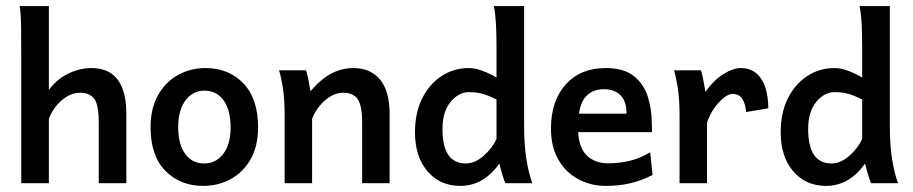

<svg xmlns="http://www.w3.org/2000/svg" viewBox="-20 -606 3019 635"><path d="M50.3 0Q50.3 0 50.3 -25.1Q50.3 -50.3 50.3 -91.1Q50.3 -131.8 50.3 -179.9Q50.3 -228 50.3 -274.9Q50.3 -321.8 50.3 -358.9Q50.3 -396 50.3 -413.6Q50.3 -472.7 49.8 -517.3Q49.3 -562 44.9 -585.9H141.6Q141.6 -585.9 141.6 -566.9Q141.6 -547.9 141.6 -517.8Q141.6 -487.8 141.6 -453.4Q141.6 -418.9 141.6 -387.5Q141.6 -356 141.6 -334.2Q141.6 -312.5 141.6 -308.6Q168.5 -344.7 206.3 -362.8Q244.1 -380.9 282.7 -380.9Q397.9 -380.9 397.9 -228.5Q397.9 -210.4 397.9 -181.9Q397.9 -153.3 397.9 -122.1Q397.9 -90.8 397.9 -63Q397.9 -35.2 397.9 -17.6Q397.9 0 397.9 0H306.6Q306.6 0 306.6 -23.7Q306.6 -47.4 306.6 -81.8Q306.6 -116.2 306.6 -149.2Q306.6 -182.1 306.6 -201.2Q306.6 -259.8 291.5 -279.5Q276.4 -299.3 244.6 -299.3Q221.7 -299.3 200.7 -286.4Q179.7 -273.4 164.1 -253.4Q148.4 -233.4 141.6 -212.4V0Z M652.3 8.8Q575.7 8.8 526.9 -41Q478 -90.8 478 -185.1Q478 -248 502.9 -291.7Q527.8 -335.4 569.1 -358.2Q610.4 -380.9 659.7 -380.9Q736.3 -380.9 784.9 -330.3Q833.5 -279.8 833.5 -185.1Q833.5 -122.1 808.6 -78.9Q783.7 -35.6 742.4 -13.4Q701.2 8.8 652.3 8.8ZM655.8 -65.4Q694.3 -65.4 718.5 -97.2Q742.7 -128.9 742.7 -185.1Q742.7 -241.7 719.7 -273.9Q696.8 -306.2 655.8 -306.2Q617.7 -306.2 593.5 -273.9Q569.3 -241.7 569.3 -185.1Q569.3 -128.9 592.3 -97.2Q615.2 -65.4 655.8 -65.4Z M921.4 0Q921.4 0 921.4 -24.4Q921.4 -48.8 921.4 -85.7Q921.4 -122.6 921.4 -160.4Q921.4 -198.2 921.4 -225.1Q921.4 -278.8 915.3 -316.7Q909.2 -354.5 902.8 -373.5H992.2Q996.1 -362.3 1000.5 -339.6Q1004.9 -316.9 1006.8 -304.2Q1041.5 -344.7 1075.9 -362.8Q1110.4 -380.9 1148.9 -380.9Q1205.6 -380.9 1237.1 -342.5Q1268.6 -304.2 1268.6 -228.5Q1268.6 -210.4 1268.6 -181.9Q1268.6 -153.3 1268.6 -122.1Q1268.6 -90.8 1268.6 -63Q1268.6 -35.2 1268.6 -17.6Q1268.6 0 1268.6 0H1177.7Q1177.7 0 1177.7 -23.7Q1177.7 -47.4 1177.7 -81.8Q1177.7 -116.2 1177.7 -149.2Q1177.7 -182.1 1177.7 -201.2Q1177.7 -257.8 1162.6 -278.6Q1147.5 -299.3 1115.2 -299.3Q1092.3 -299.3 1071.5 -286.4Q1050.8 -273.4 1035.2 -253.4Q1019.5 -233.4 1012.2 -212.4V0Z M1502.4 8.8Q1435.1 8.8 1393.8 -39.6Q1352.5 -87.9 1352.5 -168.5Q1352.5 -233.4 1376.5 -281Q1400.4 -328.6 1440.7 -354.7Q1481 -380.9 1530.3 -380.9Q1552.2 -380.9 1577.1 -371.3Q1602.1 -361.8 1622.1 -349.6V-452.1Q1622.1 -496.1 1620.1 -529.5Q1618.2 -563 1613.3 -585.9H1713.4V-193.8Q1713.4 -124.5 1721.2 -77.6Q1729 -30.8 1740.7 0H1651.4Q1647.5 -8.8 1641.8 -27.1Q1636.2 -45.4 1631.3 -64.9Q1579.1 8.8 1502.4 8.8ZM1520.5 -65.4Q1550.8 -65.4 1579.6 -90.8Q1608.4 -116.2 1622.1 -146.5V-276.9Q1596.2 -290 1576.2 -295.7Q1556.2 -301.3 1530.3 -301.3Q1497.1 -301.3 1470.2 -269Q1443.4 -236.8 1443.4 -179.2Q1443.4 -65.4 1520.5 -65.4Z M1982.9 8.8Q1935.1 8.8 1893.8 -12.7Q1852.5 -34.2 1827.4 -76.7Q1802.2 -119.1 1802.2 -181.2Q1802.2 -272 1850.8 -326.4Q1899.4 -380.9 1982.9 -380.9Q2043.9 -380.9 2077.1 -353.8Q2110.4 -326.7 2123 -284.7Q2135.7 -242.7 2135.7 -198.7Q2135.7 -193.4 2136 -183.6Q2136.2 -173.8 2136.2 -168.9H1857.9V-230H2052.2Q2052.2 -271 2032.2 -291Q2012.2 -311 1977.5 -311Q1935.1 -311 1913.3 -281.5Q1891.6 -252 1891.6 -184.6Q1891.6 -123 1918.2 -94.5Q1944.8 -65.9 1992.2 -65.9Q2027.8 -65.9 2062.3 -74Q2096.7 -82 2130.4 -102.5L2138.2 -27.3Q2098.6 -7.3 2062 0.7Q2025.4 8.8 1982.9 8.8Z M2227.5 0V-225.1Q2227.5 -278.8 2221.4 -316.7Q2215.3 -354.5 2209 -373.5H2298.3Q2302.2 -361.8 2306.6 -338.4Q2311 -314.9 2313 -301.8Q2339.4 -340.3 2371.8 -360.6Q2404.3 -380.9 2429.2 -380.9Q2462.4 -380.9 2482.7 -362.5Q2502.9 -344.2 2512 -314Q2521 -283.7 2521 -248L2447.3 -235.4Q2445.8 -261.2 2435.5 -278.3Q2425.3 -295.4 2402.3 -295.4Q2389.2 -295.4 2372.1 -281.2Q2355 -267.1 2340.3 -245.4Q2325.7 -223.6 2318.4 -200.2V0Z M2711.9 8.8Q2644.5 8.8 2603.3 -39.6Q2562 -87.9 2562 -168.5Q2562 -233.4 2585.9 -281Q2609.9 -328.6 2650.1 -354.7Q2690.4 -380.9 2739.7 -380.9Q2761.7 -380.9 2786.6 -371.3Q2811.5 -361.8 2831.5 -349.6V-452.1Q2831.5 -496.1 2829.6 -529.5Q2827.6 -563 2822.8 -585.9H2922.9V-193.8Q2922.9 -124.5 2930.7 -77.6Q2938.5 -30.8 2950.2 0H2860.8Q2856.9 -8.8 2851.3 -27.1Q2845.7 -45.4 2840.8 -64.9Q2788.6 8.8 2711.9 8.8ZM2730 -65.4Q2760.3 -65.4 2789.1 -90.8Q2817.9 -116.2 2831.5 -146.5V-276.9Q2805.7 -290 2785.6 -295.7Q2765.6 -301.3 2739.7 -301.3Q2706.5 -301.3 2679.7 -269Q2652.8 -236.8 2652.8 -179.2Q2652.8 -65.4 2730 -65.4Z"/></svg>

Font: Harmattan SemiBold
Style: Regular
Weight: 600
Designer: George W. Nuss III and SIL International
Foundry: SIL International
Version: Version 4.000